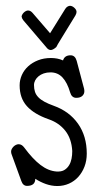

<svg xmlns="http://www.w3.org/2000/svg" viewBox="-20 -639 335 659"><path d="M196.3 -431.6C189.8 -434.6 183 -436.7 176 -438C169 -439.3 161.9 -439.9 154.8 -439.9C138.5 -439.9 123.8 -437.3 110.6 -432.1C97.4 -426.9 86.1 -420 76.7 -411.4C67.2 -402.8 60 -392.7 54.9 -381.3C49.9 -370 47.4 -358.2 47.4 -346.2C47.4 -316.9 55.7 -293.1 72.3 -274.7C88.9 -256.3 113.9 -241.2 147.5 -229.5C170.9 -221.4 189.8 -208.3 204.1 -190.2C218.4 -172.1 226.4 -148.9 228 -120.6C228 -111.5 227.2 -102.8 225.6 -94.5C224 -86.2 221.3 -78.9 217.5 -72.5C213.8 -66.2 209 -61 203.1 -56.9C197.3 -52.8 190.1 -50.6 181.6 -50.3H174.3C155.4 -51.6 137 -59.1 119.1 -72.8C101.2 -86.4 82.5 -106.4 63 -132.8C57.5 -140.3 51.1 -144 43.9 -144C41 -144 38 -143.3 34.9 -141.8C31.8 -140.4 29.1 -138.4 26.6 -136C24.2 -133.5 22.1 -130.9 20.5 -127.9C18.9 -125 18.1 -121.9 18.1 -118.7C18.1 -115.1 18.7 -111.8 20 -108.9L53.2 -17.6C57.1 -6.5 63.6 -1 72.8 -1C91.6 -1 101.1 -9.1 101.1 -25.4C112.5 -17.9 124.7 -11.9 137.7 -7.3C150.7 -2.8 163.7 -0.5 176.8 -0.5C191.1 -0.5 204.4 -3.3 216.8 -8.8C229.2 -14.3 239.8 -22.1 248.8 -32C257.7 -41.9 264.8 -53.6 270 -67.1C275.2 -80.6 277.8 -95.5 277.8 -111.8C277.8 -151.9 267.8 -186 247.8 -214.4C227.8 -242.7 200 -263.2 164.6 -275.9C151.9 -280.4 141.2 -285.1 132.6 -289.8C123.9 -294.5 116.9 -299.6 111.6 -305.2C106.2 -310.7 102.4 -316.9 100.1 -323.7C97.8 -330.6 96.7 -338.4 96.7 -347.2C96.7 -352.7 98.1 -358.1 100.8 -363.3C103.6 -368.5 107.4 -373.1 112.3 -377.2C117.2 -381.3 123.1 -384.5 130.1 -387C137.1 -389.4 144.9 -390.6 153.3 -390.6C169.9 -390.6 183.7 -384.8 194.6 -373C205.5 -361.3 214.2 -344.2 220.7 -321.8C224.3 -309.4 231.3 -303.2 241.7 -303.2C250.8 -303.2 257.7 -305.4 262.5 -309.8C267.2 -314.2 269.5 -319.5 269.5 -325.7C269.5 -327 269.4 -328.4 269.3 -329.8C269.1 -331.3 268.9 -332.8 268.6 -334.5L243.2 -430.2C239.6 -442.9 232.6 -449.2 222.2 -449.2C208.5 -449.2 199.9 -443.4 196.3 -431.6ZM203.6 -607.9 151.9 -524.9 91.8 -594.7C86.9 -600.3 81.7 -603 76.2 -603C73.6 -603 71 -602.3 68.4 -600.8C65.8 -599.4 63.4 -597.6 61.3 -595.5C59.2 -593.3 57.5 -591.1 56.2 -588.6C54.9 -586.2 54.2 -583.8 54.2 -581.5C54.9 -577.3 57 -573.1 60.5 -568.8L141.6 -473.6C145.5 -469.4 149.9 -467.3 154.8 -467.3C160.3 -467.9 166.5 -471.4 173.3 -477.5C174.6 -480.8 180.7 -491.3 191.7 -509L238.8 -585.9C241.4 -590.5 242.7 -594.6 242.7 -598.1C242.7 -603 240.2 -607.7 235.1 -612.3C230.1 -616.9 224.9 -619.1 219.7 -619.1C212.9 -618.2 207.5 -614.4 203.6 -607.9Z"/></svg>

Font: Nathan
Style: Regular
Weight: 400
Designer: Peter Wiegel
Foundry: Peter Wiegel
Version: Version 1.001 2009